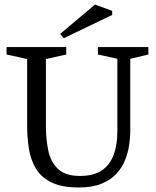

<svg xmlns="http://www.w3.org/2000/svg" viewBox="-20 -819 691 849"><path d="M329 10Q254 10 208.5 -12Q163 -34 139.5 -72.5Q116 -111 108 -160.5Q100 -210 100 -264V-558L9 -578V-611H273V-578L183 -558V-264Q183 -204 193.5 -153.5Q204 -103 236.5 -72Q269 -41 333 -41Q395 -41 431 -66Q467 -91 483 -135.5Q499 -180 499 -237V-559L413 -578V-611H636V-578L556 -559V-236Q556 -209 551 -176.5Q546 -144 533 -111Q520 -78 494.5 -50.5Q469 -23 428.5 -6.5Q388 10 329 10ZM262 -650 246 -669 400 -799 476 -771V-753Z"/></svg>

Font: Manuale
Style: Regular
Weight: 400
Designer: Eduardo Tunni / Pablo Cosgaya
Foundry: Eduardo Tunni / Pablo Cosgaya
Version: Version 1.002